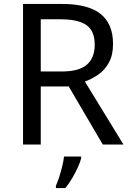

<svg xmlns="http://www.w3.org/2000/svg" viewBox="-20 -734 662 975"><path d="M294 -714Q427 -714 490.5 -663.5Q554 -613 554 -511Q554 -454 533 -416Q512 -378 479.5 -355.5Q447 -333 411 -320L607 0H502L329 -295H187V0H97V-714ZM289 -636H187V-371H294Q381 -371 421 -405.5Q461 -440 461 -507Q461 -577 419 -606.5Q377 -636 289 -636ZM392 70Q388 88 375.5 115.5Q363 143 346.5 171Q330 199 312 221H264V209Q272 192 280.5 165.5Q289 139 296 110.5Q303 82 305 61H392Z"/></svg>

Font: Noto Sans
Style: Regular
Weight: 400
Designer: Monotype Design Team
Foundry: Monotype Imaging Inc.
Version: Version 2.007